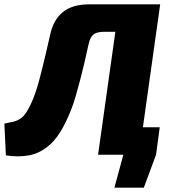

<svg xmlns="http://www.w3.org/2000/svg" viewBox="-61 -710 777 881"><path d="M408 -126H672L655 0L599 151H464L505 0H390ZM660 -690 643 -564H415Q383 -564 367.5 -551.5Q352 -539 345 -505Q336 -463 326.5 -422.5Q317 -382 307 -344Q297 -306 287 -271Q277 -236 265 -205.5Q253 -175 240 -149Q207 -80 165 -43.5Q123 -7 73.5 2.5Q24 12 -34 3L-41 -143Q-22 -147 -2 -151Q18 -155 36.5 -168.5Q55 -182 71 -214Q81 -232 91 -256.5Q101 -281 110 -311Q119 -341 128 -377Q137 -413 147.5 -456.5Q158 -500 169 -550Q184 -620 228 -655Q272 -690 347 -690ZM674 -690 577 0H389L486 -690Z"/></svg>

Font: Exo 2 ExtraBold
Style: Italic
Weight: 800
Italic angle: -8°
Designer: Natanael Gama
Foundry: Natanael Gama
Version: Version 2.010